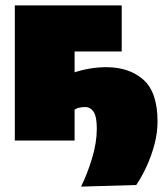

<svg xmlns="http://www.w3.org/2000/svg" viewBox="-20 -522 614 713"><path d="M281 171Q303.5 126 321.5 67Q339.5 8 339.5 -44Q339.5 -88.5 327.8 -106.5Q316 -124.5 296 -124.5Q287 -124.5 276 -122.5Q265 -120.5 257 -114.5V0H35V-502H432V-331H257V-253.5Q316 -272.5 374.5 -272.5Q460 -272.5 512.5 -226Q565 -179.5 565 -71Q565 -28.5 553.5 14.8Q542 58 524 96.8Q506 135.5 486 165Z"/></svg>

Font: Commissioner Black
Style: Regular
Weight: 900
Designer: Kostas Bartsokas
Foundry: Kostas Bartsokas
Version: Version 1.000; ttfautohint (v1.8.3)